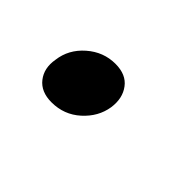

<svg xmlns="http://www.w3.org/2000/svg" viewBox="-36 -152 233 233"><g transform="rotate(45 80.5 -36.0)"><path d="M48 8Q30 8 21 -3.5Q12 -15 15 -32Q17.5 -52 33.5 -66Q49.5 -80 70 -80Q88.5 -80 97.2 -68.2Q106 -56.5 103.5 -39Q100.5 -20 85 -6Q69.5 8 48 8Z"/></g></svg>

Font: Fraunces 144pt Soft Light
Style: Italic
Weight: 300
Italic angle: -16°
Version: Version 1.000;[b76b70a41]